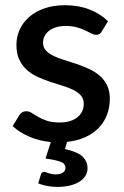

<svg xmlns="http://www.w3.org/2000/svg" viewBox="-20 -538 476 736"><path d="M370 -417.5Q366 -410.5 361 -407.5Q356 -404.5 348.5 -404.5Q340 -404.5 330 -409.8Q320 -415 306.5 -421.5Q293 -428 274.8 -433.2Q256.5 -438.5 232 -438.5Q212 -438.5 195.8 -433.8Q179.5 -429 168.2 -420.2Q157 -411.5 151 -399.8Q145 -388 145 -374.5Q145 -356.5 156 -344.5Q167 -332.5 185 -323.8Q203 -315 226 -308Q249 -301 273 -293Q297 -285 320 -274.5Q343 -264 361 -248.8Q379 -233.5 390 -211.8Q401 -190 401 -159Q401 -126.5 390.2 -98.2Q379.5 -70 358.8 -48.2Q338 -26.5 307.5 -12.5Q277 1.5 237 6L229 33.5Q276 43.5 295.8 61.8Q315.5 80 315.5 107Q315.5 123.5 307 136.8Q298.5 150 283.2 159.2Q268 168.5 246.8 173.5Q225.5 178.5 200 178.5Q179.5 178.5 161.2 175Q143 171.5 126.5 165L136.5 131.5Q139.5 121 149.5 121Q153 121 156.8 122.5Q160.5 124 165.8 125.8Q171 127.5 177.8 129Q184.5 130.5 193.5 130.5Q212.5 130.5 221.8 123.2Q231 116 231 105.5Q231 88.5 211.5 81.8Q192 75 154.5 69.5L175 6.5Q130.5 2.5 92.5 -14Q54.5 -30.5 28.5 -54.5L53.5 -95.5Q58 -103 64.8 -107.2Q71.5 -111.5 81.5 -111.5Q92 -111.5 102.2 -104.8Q112.5 -98 126.2 -90Q140 -82 159.5 -75.2Q179 -68.5 208 -68.5Q232 -68.5 249.5 -74.2Q267 -80 278.5 -90Q290 -100 295.5 -112.8Q301 -125.5 301 -140Q301 -159.5 290 -172Q279 -184.5 260.8 -193.5Q242.5 -202.5 219.2 -209.5Q196 -216.5 172 -224.5Q148 -232.5 124.8 -243Q101.5 -253.5 83.2 -269.8Q65 -286 54 -309.2Q43 -332.5 43 -366Q43 -396.5 55.2 -424Q67.5 -451.5 91.2 -472.5Q115 -493.5 149.8 -505.8Q184.5 -518 230 -518Q281.5 -518 323.5 -501.5Q365.5 -485 394 -456.5Z"/></svg>

Font: Lato SemiBold
Style: Regular
Weight: 600
Designer: Lukasz Dziedzic with Adam Twardoch and Botio Nikoltchev
Foundry: tyPoland Lukasz Dziedzic
Version: Version 2.015; 2015-08-06; http://www.latofonts.com/